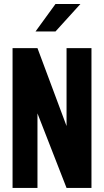

<svg xmlns="http://www.w3.org/2000/svg" viewBox="-20 -928 514 948"><path d="M431.6 -690.4V0H308.6L165 -368.2V0H42V-690.4H165L308.6 -305.7V-690.4ZM253.9 -908.2H377L253.9 -772.5H155.3Z"/></svg>

Font: Dinish Condensed
Style: Bold
Weight: 700
Width: 3
Designer: Bert Driehuis
Foundry: Playbeing
Version: Version 3.006; git-39231f3c-release